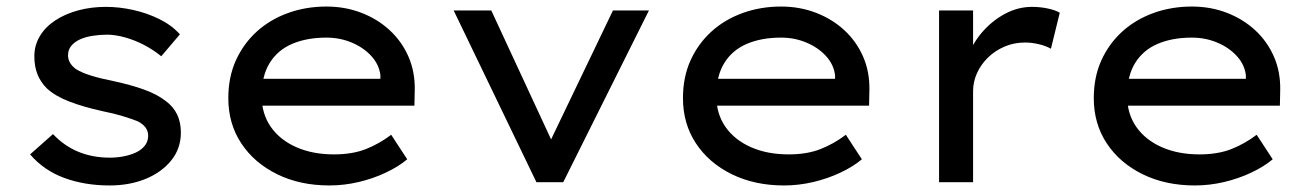

<svg xmlns="http://www.w3.org/2000/svg" viewBox="-20 -557 4016 587"><path d="M315 10Q239 10 176.5 -13Q114 -36 72 -85L142 -147Q176 -111 219.5 -93Q263 -75 316 -75Q337 -75 358 -79Q379 -83 396 -91Q413 -99 423 -112Q433 -125 433 -142Q433 -171 399 -187Q381 -194 355 -202Q329 -210 294 -217Q235 -230 192 -246.5Q149 -263 123 -287Q104 -306 94.5 -330Q85 -354 85 -385Q85 -418 101.5 -446Q118 -474 148 -494Q178 -514 218 -525Q258 -536 304 -536Q345 -536 387.5 -526.5Q430 -517 467.5 -498.5Q505 -480 530 -452L473 -385Q450 -404 421.5 -419Q393 -434 363 -442.5Q333 -451 307 -451Q285 -451 263 -447.5Q241 -444 224.5 -436.5Q208 -429 198 -417Q188 -405 188 -388Q188 -375 194.5 -364.5Q201 -354 212 -346Q229 -335 258 -326Q287 -317 327 -309Q379 -298 419.5 -283.5Q460 -269 487 -248Q510 -231 521.5 -207Q533 -183 533 -152Q533 -103 503.5 -66.5Q474 -30 425 -10Q376 10 315 10Z M987 10Q897 10 827 -24.5Q757 -59 717.5 -119Q678 -179 678 -257Q678 -321 701 -372Q724 -423 764.5 -460Q805 -497 860 -517Q915 -537 978 -537Q1035 -537 1084.5 -518Q1134 -499 1171 -465Q1208 -431 1228.5 -384.5Q1249 -338 1248 -282L1247 -234H762L739 -316H1158L1143 -303V-327Q1139 -360 1115 -386Q1091 -412 1055 -427Q1019 -442 978 -442Q918 -442 873.5 -423Q829 -404 804.5 -364.5Q780 -325 780 -264Q780 -209 808 -169Q836 -129 886 -107Q936 -85 1001 -85Q1057 -85 1098 -101Q1139 -117 1176 -145L1225 -70Q1199 -48 1160 -29.5Q1121 -11 1076.5 -0.5Q1032 10 987 10Z M1620 0 1367 -525H1482L1674 -111L1651 -102L1854 -525H1964L1702 0Z M2377 10Q2287 10 2217 -24.5Q2147 -59 2107.5 -119Q2068 -179 2068 -257Q2068 -321 2091 -372Q2114 -423 2154.5 -460Q2195 -497 2250 -517Q2305 -537 2368 -537Q2425 -537 2474.5 -518Q2524 -499 2561 -465Q2598 -431 2618.5 -384.5Q2639 -338 2638 -282L2637 -234H2152L2129 -316H2548L2533 -303V-327Q2529 -360 2505 -386Q2481 -412 2445 -427Q2409 -442 2368 -442Q2308 -442 2263.5 -423Q2219 -404 2194.5 -364.5Q2170 -325 2170 -264Q2170 -209 2198 -169Q2226 -129 2276 -107Q2326 -85 2391 -85Q2447 -85 2488 -101Q2529 -117 2566 -145L2615 -70Q2589 -48 2550 -29.5Q2511 -11 2466.5 -0.5Q2422 10 2377 10Z M2851 0V-525H2955V-350L2937 -376Q2950 -420 2981 -456.5Q3012 -493 3052 -514.5Q3092 -536 3135 -536Q3160 -536 3183.5 -531Q3207 -526 3220 -518L3193 -408Q3177 -417 3155.5 -422Q3134 -427 3114 -427Q3080 -427 3051 -414.5Q3022 -402 3000.5 -381Q2979 -360 2967 -333.5Q2955 -307 2955 -278V0Z M3633 10Q3543 10 3473 -24.5Q3403 -59 3363.5 -119Q3324 -179 3324 -257Q3324 -321 3347 -372Q3370 -423 3410.5 -460Q3451 -497 3506 -517Q3561 -537 3624 -537Q3681 -537 3730.5 -518Q3780 -499 3817 -465Q3854 -431 3874.5 -384.5Q3895 -338 3894 -282L3893 -234H3408L3385 -316H3804L3789 -303V-327Q3785 -360 3761 -386Q3737 -412 3701 -427Q3665 -442 3624 -442Q3564 -442 3519.5 -423Q3475 -404 3450.5 -364.5Q3426 -325 3426 -264Q3426 -209 3454 -169Q3482 -129 3532 -107Q3582 -85 3647 -85Q3703 -85 3744 -101Q3785 -117 3822 -145L3871 -70Q3845 -48 3806 -29.5Q3767 -11 3722.5 -0.5Q3678 10 3633 10Z"/></svg>

Font: Lexend Exa
Style: Regular
Weight: 400
Designer: Bonnie Shaver-Troup, Thomas Jockin
Foundry: Lexend
Version: Version 1.007